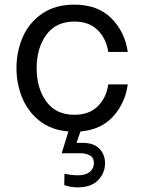

<svg xmlns="http://www.w3.org/2000/svg" viewBox="-20 -561 616 828"><path d="M78 -401Q105 -463 161.5 -502Q218 -541 300 -541Q402 -541 460.5 -482Q519 -423 531 -337H447Q438 -395 401 -431.5Q364 -468 301 -468Q221 -468 179.5 -410.5Q138 -353 138 -267Q138 -181 179.5 -123.5Q221 -66 301 -66Q364 -66 401 -102Q438 -138 447 -197H531Q520 -117 468.5 -59.5Q417 -2 327 6L310 55H336Q384 55 408.5 80Q433 105 433 143Q433 185 403 216Q373 247 315 247Q283 247 257 237L258 188Q288 195 316 195Q349 195 367 180.5Q385 166 385 143Q385 118 367 109Q349 100 330 100H247V97L275 6Q201 0 150.5 -40Q100 -80 75.5 -140Q51 -200 51 -267Q51 -338 78 -401Z"/></svg>

Font: Lopes Sans
Style: Regular
Weight: 400
Designer: Gabriel Lam, Diego Maldonado
Foundry: TypeRant, Foresti Design
Version: Version 4.000